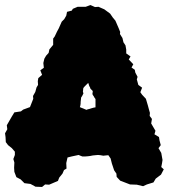

<svg xmlns="http://www.w3.org/2000/svg" viewBox="-26 -713 670 762"><path d="M141 29 115 28 95 17 71 14 56 -1 39 -10 31 -31 30 -47 31 -68 27 -82 33 -98V-111L21 -125L6 -137L-3 -149L-4 -169L-6 -184L3 -200L1 -216L8 -228L20 -249L31 -267L57 -271L66 -278L93 -288L106 -321L105 -332L114 -348L119 -366L125 -376L124 -391L126 -403L141 -416L134 -434L148 -444L146 -463L150 -480L157 -492L167 -503L170 -517L185 -535V-560L191 -568L200 -587L207 -600L219 -627L229 -637L237 -651L240 -666L259 -671L263 -678L282 -686H314L333 -693L351 -685L365 -686L381 -679L388 -676L411 -659L422 -643L432 -631L445 -601L451 -586L450 -578L460 -562L464 -545L472 -533L475 -516V-501L492 -489L485 -477L503 -458L496 -445L509 -436L511 -425L520 -408L517 -398L523 -376L538 -365L531 -347L538 -337L553 -321L561 -294L565 -279L569 -265L568 -253L577 -241L574 -223L581 -211L591 -194L587 -180L605 -169L607 -156L612 -137L603 -125L614 -106L619 -78L617 -65L614 -50L624 -41L613 -20L592 -4L583 11L557 19L542 26L517 20L490 19L451 4L437 -11L436 -24L427 -37L418 -64L413 -84L404 -97L393 -96L384 -95L373 -97L363 -98L352 -97L342 -96L332 -94L324 -93L312 -92H301L293 -95L286 -98L258 -92L242 -88L237 -66L238 -44L228 -38L222 -24L209 -8L204 5L169 20L153 19ZM317 -277 322 -279 330 -281 336 -283 343 -285 347 -286 353 -287V-320L350 -324L348 -327L346 -331L343 -335L341 -339V-343L342 -348V-352L333 -361L331 -367L329 -370L327 -375L326 -379L324 -384L310 -370L305 -364L304 -360V-356L303 -350L305 -342L300 -332L296 -326L294 -308V-303L293 -295L291 -288L295 -286L303 -283Z"/></svg>

Font: Winky Rough Black
Style: Regular
Weight: 900
Designer: Simon Atzbach
Foundry: typofactur
Version: Version 1.206; ttfautohint (v1.8.4.7-5d5b)